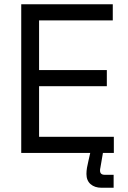

<svg xmlns="http://www.w3.org/2000/svg" viewBox="-20 -720 603 904"><path d="M80 0V-700H511V-624H164V-390H483V-314H164V-76H516V0ZM458 164Q426 164 406.5 147Q387 130 387 99Q387 85 389.5 70Q392 55 396 39L408 -14H467L455 56Q454 65 452.5 70.5Q451 76 451 83Q451 103 473 103H515V164Z"/></svg>

Font: Space Grotesk
Style: Regular
Weight: 400
Designer: Florian Karsten
Foundry: Florian Karsten
Version: Version 2.000